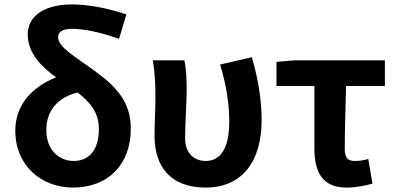

<svg xmlns="http://www.w3.org/2000/svg" viewBox="-20 -832 1785 866"><path d="M308 14C472 14 570 -94 570 -252C570 -376 501 -444 402 -516C317 -578 242 -619 242 -665C242 -686 260 -702 304 -702C361 -702 434 -686 517 -657L550 -767C469 -794 382 -812 305 -812C167 -812 105 -750 105 -678C105 -592 166 -532 233 -483C132 -443 49 -365 49 -243C49 -82 170 14 308 14ZM330 -415C386 -372 426 -324 426 -252C426 -155 382 -106 312 -106C246 -106 189 -156 189 -245C189 -336 243 -393 330 -415Z M908 14C1068 14 1160 -99 1160 -290C1160 -385 1143 -481 1116 -574L973 -541C1003 -440 1014 -359 1014 -284C1014 -160 973 -106 908 -106C857 -106 815 -139 815 -209C815 -282 822 -373 822 -423C822 -475 820 -521 812 -560H669C680 -499 681 -437 681 -393C681 -335 677 -278 677 -220C677 -79 750 14 908 14Z M1543 14C1588 14 1628 5 1660 -4L1641 -115C1618 -108 1600 -106 1580 -106C1552 -106 1535 -118 1535 -158C1535 -236 1538 -340 1541 -444H1716V-560H1309L1227 -553V-444H1398V-164C1398 -55 1434 14 1543 14Z"/></svg>

Font: Noto Sans CJK SC
Style: Bold
Weight: 700
Designer: Ryoko NISHIZUKA 西塚涼子 (kana, bopomofo & ideographs); Paul D. Hunt (Latin, Greek & Cyrillic); Sandoll Communications 산돌커뮤니
Foundry: Adobe
Version: Version 2.004;hotconv 1.0.118;makeotfexe 2.5.65603